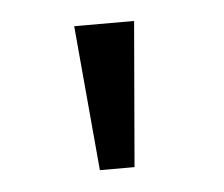

<svg xmlns="http://www.w3.org/2000/svg" viewBox="-30 -708 309 265"><g transform="rotate(-5 124.5 -575.5)"><path d="M99 -475H147L164 -676H81L99 -475Z"/></g></svg>

Font: Maven Pro
Style: Regular
Weight: 400
Designer: Joe Prince
Foundry: Joe Prince
Version: Version 1.003